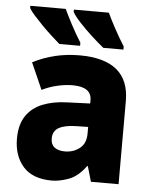

<svg xmlns="http://www.w3.org/2000/svg" viewBox="-54 -811 672 865"><g transform="rotate(5 281.5 -378.0)"><path d="M213 10Q126 10 83 -38.5Q40 -87 40 -165Q40 -228 66.5 -267.5Q93 -307 140.5 -326Q188 -345 250 -347L355 -351V-366Q355 -426 269 -426Q238 -426 202 -418Q166 -410 131 -393L78 -513Q174 -563 289 -563Q514 -563 514 -376V0H389L369 -69H366Q330 -20 288.5 -5Q247 10 213 10ZM260 -126Q298 -126 326.5 -148Q355 -170 355 -215V-245L302 -244Q250 -243 223 -228Q196 -213 196 -179Q196 -152 213 -139Q230 -126 260 -126ZM392 -606Q367 -626 336.5 -654Q306 -682 280 -710Q254 -738 245 -756V-766H403Q416 -738 437.5 -698Q459 -658 483 -620V-606ZM193 -606Q177 -620 155 -640Q133 -660 111.5 -682Q90 -704 72.5 -723.5Q55 -743 48 -756V-766H208Q221 -738 242 -698Q263 -658 287 -620V-606Z"/></g></svg>

Font: Noto Sans Mono SemiCondensed Black
Style: Regular
Weight: 900
Width: 4
Designer: Monotype Design Team
Foundry: Monotype Imaging Inc.
Version: Version 2.014; ttfautohint (v1.8.4.7-5d5b)